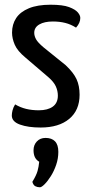

<svg xmlns="http://www.w3.org/2000/svg" viewBox="-20 -530 385 813"><path d="M152 10Q99 10 64.5 -2.5Q30 -15 30 -41Q30 -50 33 -62.5Q36 -75 44 -88Q66 -75 90.5 -69Q115 -63 144 -63Q182 -63 203.5 -78.5Q225 -94 225 -125Q225 -145 216.5 -164Q208 -183 185 -203L88 -286Q54 -314 42.5 -340.5Q31 -367 31 -392Q31 -427 48.5 -453.5Q66 -480 102.5 -495Q139 -510 194 -510Q246 -510 272.5 -500Q299 -490 309.5 -477.5Q320 -465 320 -454Q320 -433 302 -413Q280 -427 256 -433Q232 -439 204 -439Q168 -439 146.5 -426.5Q125 -414 125 -391Q125 -378 132.5 -364Q140 -350 165 -329L258 -254Q291 -223 304 -195Q317 -167 317 -129Q317 -63 273 -26.5Q229 10 152 10ZM149 263Q138 263 129.5 258.5Q121 254 117 240Q134 212 139 194Q144 176 146 155Q133 147 127.5 135Q122 123 122 106Q122 84 136 69Q150 54 173 54Q199 54 213 68.5Q227 83 227 113Q227 141 218 167.5Q209 194 195.5 215.5Q182 237 169 250Q156 263 149 263Z"/></svg>

Font: Yanone Kaffeesatz ExtraLight
Style: Regular
Weight: 400
Version: Version 2.003